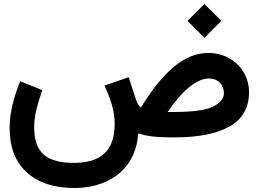

<svg xmlns="http://www.w3.org/2000/svg" viewBox="-20 -689 1297 963"><path d="M920.4 -584.5 1005.4 -668.9 1090.3 -584.5 1005.4 -499.5ZM192.4 -236.8Q175.3 -190.4 163.3 -141.8Q151.4 -93.3 151.4 -49.3Q151.4 43.5 198.7 85.7Q246.1 127.9 350.6 127.9Q452.6 127.9 503.7 80.8Q554.7 33.7 555.2 -68.4Q555.2 -116.7 540.3 -165.8Q525.4 -214.8 503.9 -259.8L625.5 -301.8L660.6 -193.4Q672.4 -158.2 687 -149.4Q768.1 -283.2 851.3 -353.3Q934.6 -423.3 1024.4 -423.3Q1083 -423.3 1129.2 -397.2Q1175.3 -371.1 1202.1 -326.2Q1229 -281.2 1229 -225.6Q1228.5 -109.9 1131.6 -54.9Q1034.7 0 857.9 0H833Q731.4 0 673.3 -20Q666.5 71.3 622.6 132.1Q578.6 192.9 508.3 223.4Q438 253.9 352.1 253.9Q201.2 253.9 114.7 176Q28.3 98.1 28.3 -46.9Q28.3 -105 43.2 -165Q58.1 -225.1 81.1 -281.7ZM856 -127.4Q990.7 -127.4 1046.9 -153.8Q1103 -180.2 1103 -221.2Q1103 -253.4 1082.5 -274.4Q1062 -295.4 1027.3 -295.4Q983.9 -295.4 931.6 -254.2Q879.4 -212.9 820.8 -127.4Z"/></svg>

Font: Vazir WOL
Style: Bold-WOL
Weight: 700
Designer: Saber Rastikerdar
Foundry: Saber Rastikerdar
Version: Version 30.0.0